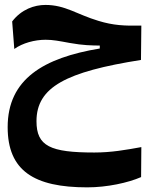

<svg xmlns="http://www.w3.org/2000/svg" viewBox="-20 -453 626 794"><path d="M340.8 321.8C423.3 321.8 509.8 302.7 563.5 279.3L564.5 155.3C500 167 439.9 177.7 370.1 177.7C188 177.7 130.9 151.4 130.9 48.3C130.9 -93.3 253.9 -156.2 563 -205.1L564.5 -347.2C494.1 -345.7 448.2 -348.1 387.2 -366.7C297.4 -393.6 250 -432.6 168 -432.6C122.1 -432.6 68.8 -414.6 30.3 -364.3L39.1 -250.5C73.2 -274.9 123 -288.6 168.9 -288.6C199.2 -288.6 225.6 -283.2 268.1 -275.4C324.7 -265.1 358.9 -265.1 392.6 -264.6V-252.4C160.2 -213.9 11.7 -126 11.7 72.8C11.7 253.4 121.1 321.8 340.8 321.8Z"/></svg>

Font: Cascadia Mono NF
Style: Bold
Weight: 700
Monospace: yes
Designer: Aaron Bell
Foundry: Saja Typeworks
Version: Version 2404.023